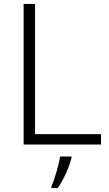

<svg xmlns="http://www.w3.org/2000/svg" viewBox="-20 -785 555 975"><path d="M100 -51H493V-104H158V-765H100ZM343 17V10H285C279 53 256 129 241 161V170H273C305 125 332 61 343 17Z"/></svg>

Font: Noto Sans Tamil UI Light
Style: Regular
Weight: 300
Designer: Jelle Bosma - Monotype Design Team
Foundry: Monotype Imaging Inc.
Version: Version 2.004